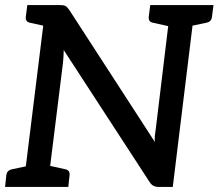

<svg xmlns="http://www.w3.org/2000/svg" viewBox="-20 -739 864 759"><path d="M72 0 161 -719H217Q232 -719 238.5 -715.5Q245 -712 253 -701L592 -178Q591 -192 592.5 -205.5Q594 -219 596 -231L655 -719H751L663 0H607Q595 0 586.5 -4.5Q578 -9 571 -20L232 -541Q232 -528 231 -516Q230 -504 229 -491L168 0ZM0 0 5 -46Q6 -56 12 -62Q18 -68 28 -70L99 -85L101 0ZM148 0 170 -85 238 -70Q248 -68 252 -62Q256 -56 255 -46L250 0ZM189 -719 167 -634 99 -649Q89 -651 85 -657Q81 -663 82 -673L88 -719ZM675 -719 653 -634 585 -649Q575 -651 571 -657Q567 -663 568 -673L574 -719ZM824 -719 818 -673Q817 -663 811.5 -657Q806 -651 795 -649L724 -634L723 -719Z"/></svg>

Font: Aleo Medium
Style: Italic
Weight: 500
Italic angle: -7°
Designer: Alessio Laiso
Foundry: Alessio Laiso
Version: Version 2.001;gftools[0.9.29]